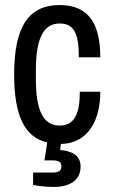

<svg xmlns="http://www.w3.org/2000/svg" viewBox="-20 -558 450 760"><path d="M216 -538C93 -538 36 -452 36 -263C36 -101 77 -15 167 6L156 77H189C215 77 223 85 223 101C223 120 209 125 187 125H111V174C135 179 167 182 195 182C236 182 299 168 299 101C299 55 261 39 218 36L221 12C333 9 377 -87 377 -195H296C296 -108 275 -61 216 -61C150 -61 122 -123 122 -244V-282C122 -403 151 -465 216 -465C275 -465 292 -422 292 -331H377C377 -465 330 -538 216 -538Z"/></svg>

Font: Archivo Narrow
Style: Regular
Weight: 400
Designer: Hector Gatti
Foundry: Omnibus-Type
Version: Version 1.003;PS 001.003;hotconv 1.0.70;makeotf.lib2.5.58329